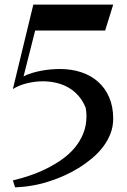

<svg xmlns="http://www.w3.org/2000/svg" viewBox="-20 -720 544 824"><path d="M465.8 -210.9Q465.8 -176.3 453.9 -145.8Q441.9 -115.2 421.4 -88.6Q400.9 -62 373.5 -39.3Q346.2 -16.6 316.2 1.7Q286.1 20 254.9 33.9Q223.6 47.9 194.8 57.1Q158.7 69.3 121.1 75.9Q83.5 82.5 44.9 84L35.2 54.2Q68.8 46.4 105.5 34.2Q142.1 22 177 4.9Q211.9 -12.2 243.7 -34.2Q275.4 -56.2 299.1 -84Q322.8 -111.8 336.9 -146Q351.1 -180.2 351.1 -221.2Q351.1 -223.6 350.8 -229Q350.6 -234.4 350.1 -240.5Q349.6 -246.6 348.6 -252.4Q347.7 -258.3 346.2 -261.2Q334 -289.6 315.4 -310.3Q296.9 -331.1 273.2 -344.5Q249.5 -357.9 221.7 -364.5Q193.8 -371.1 164.1 -371.1Q131.8 -371.1 97.2 -363Q62.5 -355 35.2 -337.9L123 -700.2H465.8L431.2 -588.9H130.9L81.1 -392.1Q97.7 -400.9 117.2 -406.7Q136.7 -412.6 157.5 -416.5Q178.2 -420.4 198.7 -422.1Q219.2 -423.8 237.8 -423.8Q287.1 -423.8 328.9 -409.9Q370.6 -396 401.1 -368.9Q431.6 -341.8 448.7 -302Q465.8 -262.2 465.8 -210.9Z"/></svg>

Font: Redressed
Style: Regular
Weight: 400
Designer: Astigmatic (AOETI)
Foundry: Astigmatic (AOETI)
Version: Version 1.000